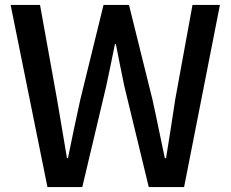

<svg xmlns="http://www.w3.org/2000/svg" viewBox="-20 -757 934 777"><path d="M172 0 23 -737H142L211 -354Q221 -295 231 -236Q241 -177 251 -117H255Q267 -177 279.5 -236Q292 -295 305 -354L399 -737H502L597 -354Q610 -296 622 -236.5Q634 -177 647 -117H652Q662 -177 671 -236Q680 -295 689 -354L759 -737H870L725 0H582L483 -409Q474 -453 465.5 -494.5Q457 -536 449 -578H445Q437 -536 428 -494.5Q419 -453 410 -409L313 0Z"/></svg>

Font: Noto Sans KR Medium
Style: Regular
Weight: 500
Designer: Ryoko NISHIZUKA  (kana, bopomofo & ideographs); Paul D. Hunt (Latin, Greek & Cyrillic); Sandoll Communications , Soo-you
Foundry: Adobe
Version: Version 2.004-H2;hotconv 1.0.118;makeotfexe 2.5.65603